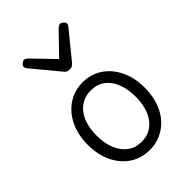

<svg xmlns="http://www.w3.org/2000/svg" viewBox="-246 -952 1082 1082"><g transform="rotate(-45 294.5 -411.5)"><path d="M295 19Q227 19 175.5 -15.5Q124 -50 95.5 -110.5Q67 -171 67 -250Q67 -309 84 -358.5Q101 -408 131.5 -443.5Q162 -479 203.5 -499Q245 -519 295 -519Q361 -519 412.5 -484.5Q464 -450 493 -389.5Q522 -329 522 -250Q522 -203 511.5 -161.5Q501 -120 481 -87Q461 -54 433 -30.5Q405 -7 370 6Q335 19 295 19ZM295 -46Q331 -46 359.5 -60.5Q388 -75 408.5 -102Q429 -129 439.5 -166.5Q450 -204 450 -250Q450 -312 431.5 -358Q413 -404 378.5 -429Q344 -454 295 -454Q259 -454 230 -439.5Q201 -425 180.5 -398Q160 -371 149.5 -334Q139 -297 139 -250Q139 -189 158 -143Q177 -97 211.5 -71.5Q246 -46 295 -46ZM439 -842Q447 -842 457.5 -833Q468 -824 468 -814Q468 -811 467 -808Q466 -805 462 -799L330 -637Q324 -631 317 -626Q310 -621 295 -621Q281 -621 274 -626Q267 -631 262 -637L128 -799Q125 -805 123.5 -808Q122 -811 122 -814Q122 -824 132.5 -833Q143 -842 152 -842Q157 -842 162 -839Q167 -836 172 -832L295 -705L418 -832Q423 -836 428 -839Q433 -842 439 -842Z"/></g></svg>

Font: Playwrite BR Light
Style: Regular
Weight: 300
Version: Version 1.003